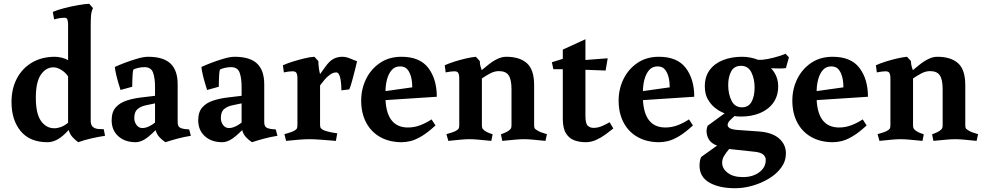

<svg xmlns="http://www.w3.org/2000/svg" viewBox="-20 -738 5217 1018"><path d="M461 -95Q461 -85 465 -75.5Q469 -66 477 -62Q487 -55 503 -54Q519 -53 530 -53L537 -18Q503 -13 463.5 -4Q424 5 395 16Q379 5 364.5 -11Q350 -27 344 -49Q314 -15 286.5 0.5Q259 16 232 16Q138 16 89.5 -43Q41 -102 41 -197Q41 -267 69 -321Q97 -375 149 -406Q201 -437 272 -437Q288 -437 308 -432Q328 -427 341 -419V-607Q341 -624 337.5 -634Q334 -644 323 -644Q311 -644 300.5 -642.5Q290 -641 282 -639Q274 -637 267 -635L260 -675Q283 -685 319.5 -694.5Q356 -704 393 -710.5Q430 -717 453 -718L473 -695Q464 -676 462.5 -653.5Q461 -631 461 -602ZM268 -58Q285 -58 303 -64.5Q321 -71 341 -87V-333Q328 -353 305.5 -367Q283 -381 263 -381Q224 -381 197 -342.5Q170 -304 170 -220Q170 -135 197.5 -96.5Q225 -58 268 -58Z M735 -59Q750 -59 768 -67Q786 -75 802 -88V-190L750 -179Q724 -173 708 -158.5Q692 -144 692 -112Q692 -91 704 -75Q716 -59 735 -59ZM922 -291V-92Q922 -70 932 -63Q942 -56 958 -54Q966 -53 974.5 -52.5Q983 -52 983 -52L992 -18Q955 -12 923 -3.5Q891 5 857 16Q840 5 825.5 -10.5Q811 -26 805 -48Q767 -10 743.5 3Q720 16 700 16Q642 16 607 -16Q572 -48 572 -100Q572 -144 593.5 -168.5Q615 -193 652 -205Q689 -217 735 -222L802 -230V-277Q802 -324 791.5 -353Q781 -382 746 -382Q729 -382 712.5 -378Q696 -374 687 -369Q684 -359 683 -341.5Q682 -324 681.5 -306.5Q681 -289 681 -278L619 -261Q615 -274 608 -297Q601 -320 595.5 -344.5Q590 -369 589 -383Q608 -392 640.5 -404.5Q673 -417 707.5 -427Q742 -437 765 -437Q846 -437 884 -401Q922 -365 922 -291Z M1194 -59Q1209 -59 1227 -67Q1245 -75 1261 -88V-190L1209 -179Q1183 -173 1167 -158.5Q1151 -144 1151 -112Q1151 -91 1163 -75Q1175 -59 1194 -59ZM1381 -291V-92Q1381 -70 1391 -63Q1401 -56 1417 -54Q1425 -53 1433.5 -52.5Q1442 -52 1442 -52L1451 -18Q1414 -12 1382 -3.5Q1350 5 1316 16Q1299 5 1284.5 -10.5Q1270 -26 1264 -48Q1226 -10 1202.5 3Q1179 16 1159 16Q1101 16 1066 -16Q1031 -48 1031 -100Q1031 -144 1052.5 -168.5Q1074 -193 1111 -205Q1148 -217 1194 -222L1261 -230V-277Q1261 -324 1250.5 -353Q1240 -382 1205 -382Q1188 -382 1171.5 -378Q1155 -374 1146 -369Q1143 -359 1142 -341.5Q1141 -324 1140.5 -306.5Q1140 -289 1140 -278L1078 -261Q1074 -274 1067 -297Q1060 -320 1054.5 -344.5Q1049 -369 1048 -383Q1067 -392 1099.5 -404.5Q1132 -417 1166.5 -427Q1201 -437 1224 -437Q1305 -437 1343 -401Q1381 -365 1381 -291Z M1647 -437 1668 -414Q1668 -398 1670.5 -378.5Q1673 -359 1677 -345L1705 -384Q1727 -415 1748.5 -426Q1770 -437 1795 -437Q1814.8 -437 1837.4 -427.5Q1860 -418 1873 -413Q1870 -397 1862.3 -367.5Q1854.6 -338 1846.8 -309.1Q1839.1 -280.2 1832 -264L1790 -259Q1790 -298.4 1783.6 -326.2Q1777.1 -354 1763 -354Q1746 -354 1729.5 -342Q1712.9 -330.1 1699.7 -314Q1686.5 -297.9 1677 -285V-77Q1677 -64 1681 -58.5Q1685 -53 1698 -46.8Q1708 -43 1724.5 -39Q1741 -35 1754.5 -33.2Q1768 -31.4 1768 -31.4L1761 9Q1721.2 5.6 1682.6 2.8Q1644 0 1621.4 0Q1600 0 1565.5 2.5Q1531 5 1496.8 9L1488 -27Q1488 -27 1497.8 -29.5Q1507.6 -32.1 1520.6 -36.5Q1533.6 -40.9 1542 -46Q1552 -52 1554.5 -57.5Q1557 -63 1557 -76V-326Q1557 -340 1552.5 -350Q1548 -360 1531 -360Q1522 -360 1511.6 -358.7Q1501.2 -357.4 1493.1 -355.7Q1485 -354 1485 -354L1480 -391.9Q1502 -402 1532.5 -411.5Q1563 -421 1594 -428.5Q1625 -436 1647 -437Z M2296 -225 2024 -207.2Q2032 -62 2143 -62Q2178 -62 2210.6 -75Q2243.2 -88 2268 -105L2289 -73Q2248 -35 2215 -15.5Q2182 4 2156.6 10Q2131.2 16 2110 16Q2045.2 16 1996.6 -11Q1948 -38 1921.5 -88Q1895 -138 1895 -204.5Q1895 -266 1920.9 -319Q1946.9 -372 1994.9 -404.5Q2043 -437 2108.4 -437Q2206 -437 2251 -377.7Q2296 -318.4 2296 -225ZM2102 -386Q2073.6 -386 2056.8 -366.5Q2040 -347 2032 -316.8Q2024 -286.6 2024 -255L2166 -275Q2166 -303.1 2160 -328.1Q2154 -353 2140.5 -369.5Q2126.9 -386 2102 -386Z M2535 -322V-74Q2535 -62 2538 -57Q2541 -52 2551 -44Q2563 -36 2577.5 -31Q2592 -26 2592 -26L2585 9Q2542 5 2516.5 2.5Q2491 0 2469 0Q2447 0 2422.5 2.5Q2398 5 2357 9L2347 -27Q2347 -27 2356.5 -29.5Q2366 -32 2379 -36.5Q2392 -41 2400 -46Q2410 -52 2412.5 -57.5Q2415 -63 2415 -76V-326Q2415 -340 2410.5 -350Q2406 -360 2389 -360Q2380 -360 2369.5 -358.5Q2359 -357 2351 -355.5Q2343 -354 2343 -354L2338 -392Q2360 -402 2390 -411.5Q2420 -421 2450.5 -428Q2481 -435 2503 -437L2524 -414Q2524 -400 2527 -388.5Q2530 -377 2534 -366L2567 -393Q2590 -412 2615 -424.5Q2640 -437 2664 -437Q2735 -437 2773.5 -403Q2812 -369 2812 -286V-76Q2812 -63 2814.5 -58Q2817 -53 2828 -47Q2837 -41 2849 -36.5Q2861 -32 2870.5 -29.5Q2880 -27 2880 -27L2872 9Q2831 5 2806 2.5Q2781 0 2759 0Q2737 0 2711.5 2.5Q2686 5 2643 9L2636 -26Q2636 -26 2650.5 -31.5Q2665 -37 2677 -45Q2686 -52 2689 -57Q2692 -62 2692 -74V-266Q2692 -316 2677 -338.5Q2662 -361 2625 -361Q2602 -361 2578.5 -348.5Q2555 -336 2535 -322Z M2914 -371 2906 -408 2964 -426V-475L3084 -530V-420L3202 -429L3191 -364L3084 -368V-124Q3084 -83.5 3096 -71.7Q3108 -60 3127 -60Q3150 -60 3173 -70Q3196 -80 3212 -90L3232 -57Q3215.1 -43.2 3191.4 -25.8Q3167.7 -8.3 3140.9 3.8Q3114 16 3085 16Q3053 16 3025.4 6Q2997.8 -3.9 2980.9 -30.9Q2964 -57.8 2964 -108.7V-371Z M3661 -225 3389 -207.2Q3397 -62 3508 -62Q3543 -62 3575.6 -75Q3608.2 -88 3633 -105L3654 -73Q3613 -35 3580 -15.5Q3547 4 3521.6 10Q3496.2 16 3475 16Q3410.2 16 3361.6 -11Q3313 -38 3286.5 -88Q3260 -138 3260 -204.5Q3260 -266 3285.9 -319Q3311.9 -372 3359.9 -404.5Q3408 -437 3473.4 -437Q3571 -437 3616 -377.7Q3661 -318.4 3661 -225ZM3467 -386Q3438.6 -386 3421.8 -366.5Q3405 -347 3397 -316.8Q3389 -286.6 3389 -255L3531 -275Q3531 -303.1 3525 -328.1Q3519 -353 3505.5 -369.5Q3491.9 -386 3467 -386Z M3733 -72 3822 -137Q3822 -137 3806 -144Q3790 -151 3769.5 -167.5Q3749 -184 3733 -211.5Q3717 -239 3717 -281Q3717 -332 3743 -367Q3769 -402 3814 -419.5Q3859 -437 3914 -437Q3936 -437 3957.5 -433Q3979 -429 3999 -421H4021Q4046 -423 4083 -432.5Q4120 -442 4145 -453L4163 -434L4147 -377Q4134 -375 4112.5 -375Q4091 -375 4068 -376Q4080 -364 4088.5 -349Q4097 -334 4101.5 -317Q4106 -300 4106 -281Q4106 -229 4080 -193Q4054 -157 4009.5 -138.5Q3965 -120 3909 -120Q3894 -120 3886 -121Q3878 -122 3875 -123Q3860 -110 3849 -98.5Q3838 -87 3838 -75Q3838 -65 3851 -57.5Q3864 -50 3904 -48L4003 -41Q4074 -36 4110.5 -4Q4147 28 4147 75Q4147 116 4122.5 150Q4098 184 4057.5 208.5Q4017 233 3970 246.5Q3923 260 3878 260Q3793 260 3741 230Q3689 200 3689 140Q3689 129 3691 116Q3693 103 3698 94L3782 34Q3752 23 3739 2Q3726 -19 3726 -45Q3726 -49 3728 -58.5Q3730 -68 3733 -72ZM3976 66 3846 52Q3827 75 3818 90.5Q3809 106 3809 125Q3809 156 3838.5 178.5Q3868 201 3919 201Q3971 201 4005.5 175.5Q4040 150 4040 110Q4040 92 4025.5 80.5Q4011 69 3976 66ZM3841 -287Q3841 -240 3858.5 -204.5Q3876 -169 3914 -169Q3949 -169 3965 -198.5Q3981 -228 3981 -274Q3981 -319 3964 -354Q3947 -389 3909 -389Q3873 -389 3857 -360Q3841 -331 3841 -287Z M4582 -225 4310 -207.2Q4318 -62 4429 -62Q4464 -62 4496.6 -75Q4529.2 -88 4554 -105L4575 -73Q4534 -35 4501 -15.5Q4468 4 4442.6 10Q4417.2 16 4396 16Q4331.2 16 4282.6 -11Q4234 -38 4207.5 -88Q4181 -138 4181 -204.5Q4181 -266 4206.9 -319Q4232.9 -372 4280.9 -404.5Q4329 -437 4394.4 -437Q4492 -437 4537 -377.7Q4582 -318.4 4582 -225ZM4388 -386Q4359.6 -386 4342.8 -366.5Q4326 -347 4318 -316.8Q4310 -286.6 4310 -255L4452 -275Q4452 -303.1 4446 -328.1Q4440 -353 4426.5 -369.5Q4412.9 -386 4388 -386Z M4821 -322V-74Q4821 -62 4824 -57Q4827 -52 4837 -44Q4849 -36 4863.5 -31Q4878 -26 4878 -26L4871 9Q4828 5 4802.5 2.5Q4777 0 4755 0Q4733 0 4708.5 2.5Q4684 5 4643 9L4633 -27Q4633 -27 4642.5 -29.5Q4652 -32 4665 -36.5Q4678 -41 4686 -46Q4696 -52 4698.5 -57.5Q4701 -63 4701 -76V-326Q4701 -340 4696.5 -350Q4692 -360 4675 -360Q4666 -360 4655.5 -358.5Q4645 -357 4637 -355.5Q4629 -354 4629 -354L4624 -392Q4646 -402 4676 -411.5Q4706 -421 4736.5 -428Q4767 -435 4789 -437L4810 -414Q4810 -400 4813 -388.5Q4816 -377 4820 -366L4853 -393Q4876 -412 4901 -424.5Q4926 -437 4950 -437Q5021 -437 5059.5 -403Q5098 -369 5098 -286V-76Q5098 -63 5100.5 -58Q5103 -53 5114 -47Q5123 -41 5135 -36.5Q5147 -32 5156.5 -29.5Q5166 -27 5166 -27L5158 9Q5117 5 5092 2.5Q5067 0 5045 0Q5023 0 4997.5 2.5Q4972 5 4929 9L4922 -26Q4922 -26 4936.5 -31.5Q4951 -37 4963 -45Q4972 -52 4975 -57Q4978 -62 4978 -74V-266Q4978 -316 4963 -338.5Q4948 -361 4911 -361Q4888 -361 4864.5 -348.5Q4841 -336 4821 -322Z"/></svg>

Font: Buenard
Style: Regular
Weight: 400
Version: Version 2.000